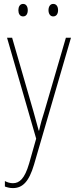

<svg xmlns="http://www.w3.org/2000/svg" viewBox="-20 -720 390 982"><path d="M74 -668C74 -651 81 -636 98 -636C114 -636 122 -649 122 -668C122 -686 114 -700 98 -700C81 -700 74 -684 74 -668ZM228 -668C228 -651 236 -636 252 -636C269 -636 277 -650 277 -668C277 -686 269 -700 252 -700C236 -700 228 -685 228 -668ZM16 -527 165 -11 129 116C106 195 79 217 46 217C32 217 18 213 5 206V234C19 239 31 242 46 242C95 242 128 210 154 122L343 -527H317L207 -150C196 -116 188 -89 180 -52H178C173 -71 169 -86 151 -150L42 -527Z"/></svg>

Font: Noto Sans Arabic UI Cn Th
Style: Regular
Weight: 100
Width: 3
Designer: Monotype Design Team, Nadine Chahine and Nizar Qandah
Foundry: Monotype Imaging Inc.
Version: Version 2.010